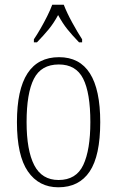

<svg xmlns="http://www.w3.org/2000/svg" viewBox="-20 -786 497 816"><path d="M228 10Q145 10 98.5 -57.5Q52 -125 52 -267Q52 -543 231 -543Q406 -543 406 -267Q406 -124 361 -57Q316 10 228 10ZM229 -21Q304 -21 334 -85Q364 -149 364 -267Q364 -391 333.5 -451.5Q303 -512 230 -512Q155 -512 124 -451Q93 -390 93 -267Q93 -147 125.5 -84Q158 -21 229 -21ZM124 -619Q137 -638 152 -664Q167 -690 180.5 -717Q194 -744 202 -766H251Q264 -732 287 -690Q310 -648 329 -619V-606H316Q287 -636 266.5 -661.5Q246 -687 227 -722Q208 -687 187 -661.5Q166 -636 137 -606H124Z"/></svg>

Font: Noto Serif Tamil Condensed ExtraLight
Style: Regular
Weight: 200
Width: 3
Designer: Indian Type Foundry, Tom Grace, and the Monotype Design Team
Foundry: Monotype Imaging Inc.
Version: Version 2.004; ttfautohint (v1.8.4.7-5d5b)